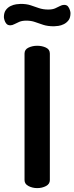

<svg xmlns="http://www.w3.org/2000/svg" viewBox="-66 -966 382 986"><path d="M125 0Q101 0 80.5 -10.5Q60 -21 60 -41V-691Q60 -712 80.5 -721.5Q101 -731 125 -731Q150 -731 170 -721.5Q190 -712 190 -691V-41Q190 -21 170 -10.5Q150 0 125 0ZM211 -831Q179 -831 156 -838.5Q133 -846 113.5 -853Q94 -860 69 -860Q48 -860 33.5 -854Q19 -848 8 -842Q-3 -836 -13 -836Q-26 -836 -33 -844Q-40 -852 -43 -862.5Q-46 -873 -46 -878Q-46 -901 -36 -914.5Q-26 -928 -11.5 -935Q3 -942 17.5 -944Q32 -946 40 -946Q70 -946 91 -939Q112 -932 133.5 -924.5Q155 -917 182 -917Q203 -917 217 -923Q231 -929 242 -935Q253 -941 263 -941Q277 -941 283.5 -932.5Q290 -924 293 -914Q296 -904 296 -899Q296 -875 286 -862Q276 -849 262 -842Q248 -835 233.5 -833Q219 -831 211 -831Z"/></svg>

Font: Dosis
Style: Bold
Weight: 700
Designer: EdgarTolentino, PabloImpallari, IginoMarini
Foundry: EdgarTolentino, PabloImpallari, IginoMarini
Version: Version 3.001; ttfautohint (v1.8.2)